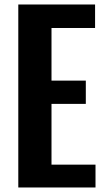

<svg xmlns="http://www.w3.org/2000/svg" viewBox="-20 -830 468 850"><path d="M61 0V-810.1H400.9V-706.1H208V-473.1H359.9V-370.1H208V-101.1H402.8V0Z"/></svg>

Font: Oswald Medium
Style: Regular
Weight: 500
Designer: Vernon Adams
Foundry: Vernon Adams
Version: Version 4.103